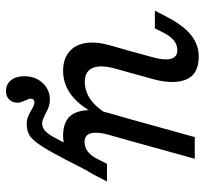

<svg xmlns="http://www.w3.org/2000/svg" viewBox="-41 -425 663 621"><g transform="rotate(90 290.5 -114.5)"><path d="M141.9 -356.5Q125 -356.5 111.3 -345.6Q97.6 -334.7 86.3 -312.9L71.8 -283.9H14.5L32.3 -318.5Q61.3 -375 92.7 -400.4Q124.2 -425.8 162.9 -425.8Q221 -425.8 237.5 -384.3Q254 -342.7 235.5 -276.6L216.1 -206.5H146L166.1 -280.6Q175.8 -316.1 170.2 -336.3Q164.5 -356.5 141.9 -356.5ZM244.4 -57.3Q275 -57.3 301.6 -75.8Q328.2 -94.4 348.4 -129.8V-91.1Q321 -38.7 286.3 -12.9Q251.6 12.9 208.9 12.9Q171.8 12.9 148.4 -6Q125 -25 119.4 -59.3Q113.7 -93.5 126.6 -138.7L146 -206.5H216.1L202.4 -157.3Q188.7 -108.9 199.6 -83.1Q210.5 -57.3 244.4 -57.3ZM423.4 -412.9H493.5L436.3 -206.5H366.1ZM439.5 -56.5Q456.5 -56.5 470.6 -67.3Q484.7 -78.2 495.2 -100L509.7 -129H566.9L549.2 -94.4Q520.2 -37.9 488.7 -12.5Q457.3 12.9 418.5 12.9Q360.5 12.9 344 -28.6Q327.4 -70.2 346 -136.3L366.1 -206.5H436.3L415.3 -132.3Q405.6 -96.8 411.3 -76.6Q416.9 -56.5 439.5 -56.5ZM226.6 138.7Q226.6 102.4 248.4 79Q270.2 55.6 303.2 55.6Q314.5 55.6 325 59.3Q335.5 62.9 348.4 70.2Q356.5 74.2 364.5 77.4Q372.6 80.6 379 80.6Q391.9 80.6 402 72.2Q412.1 63.7 421.4 47.2Q430.6 30.6 448.4 -4.8Q458.9 -25.8 469.4 -46L541.1 -82.3Q488.7 21 464.9 62.1Q441.1 103.2 424.2 116.9Q407.3 130.6 381.5 130.6Q368.5 130.6 358.1 126.6Q347.6 122.6 335.5 115.3Q329 111.3 322.6 108.5Q316.1 105.6 311.3 105.6Q305.6 105.6 302.4 108.5Q299.2 111.3 299.2 116.9Q299.2 121 300.8 125.4Q302.4 129.8 304.8 134.7Q307.3 140.3 309.7 147.2Q312.1 154 312.1 160.5Q312.1 176.6 302 187.1Q291.9 197.6 275 197.6Q252.4 197.6 239.5 181.5Q226.6 165.3 226.6 138.7Z"/></g></svg>

Font: Playfair Micro SmCond SmLight
Style: Italic
Weight: 360
Width: 4
Italic angle: -15.6°
Designer: Claus Eggers Sørensen
Foundry: Claus Eggers Sørensen
Version: Version 2.203;Glyphs 3.3 (3326)